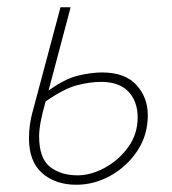

<svg xmlns="http://www.w3.org/2000/svg" viewBox="-20 -498 476 530"><path d="M191 12Q133 12 96.5 -20Q60 -52 60 -116Q60 -136 62.5 -153Q65 -170 68 -182L147 -478H175L114 -248Q158 -280 194.5 -289Q231 -298 262 -298Q325 -298 356.5 -263.5Q388 -229 388 -180Q388 -125 359 -81.5Q330 -38 285 -13Q240 12 191 12ZM194 -14Q231 -14 269.5 -35Q308 -56 334 -92Q360 -128 360 -174Q360 -218 334.5 -245Q309 -272 259 -272Q228 -272 192 -262.5Q156 -253 106 -218Q97 -187 92.5 -163Q88 -139 88 -122Q88 -61 118 -37.5Q148 -14 194 -14Z"/></svg>

Font: Source Sans 3 ExtraLight
Style: Italic
Weight: 250
Italic angle: -11°
Designer: Paul D. Hunt
Foundry: Adobe
Version: Version 3.046;hotconv 1.0.118;makeotfexe 2.5.65603